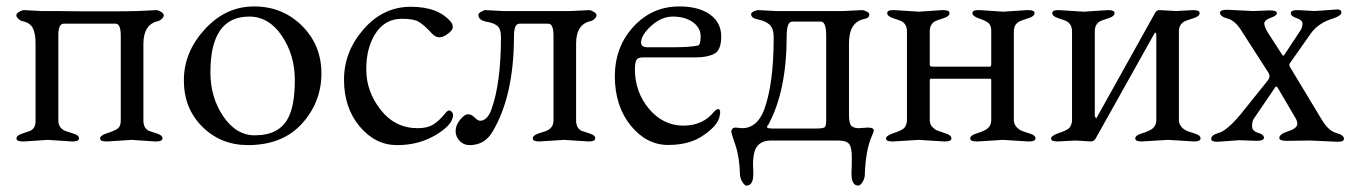

<svg xmlns="http://www.w3.org/2000/svg" viewBox="-20 -434 4181 593"><path d="M309.1 2.9Q289.1 2.9 289.1 -6.3Q289.1 -15.6 310.5 -22.5Q332 -29.3 342.3 -36.1Q353 -43 353 -62V-323.2Q353 -361.3 336.9 -360.8H176.8Q159.7 -360.8 160.2 -323.2V-62Q160.2 -39.6 180.2 -30.3Q186 -27.8 205.1 -22Q224.1 -16.6 224.1 -6.8Q224.1 2.9 204.1 2.9H201.2L127.9 -2L54.2 2.9H50.8Q30.8 2.9 30.8 -6.3Q30.8 -15.6 48.8 -21.5Q66.9 -27.3 73.2 -29.8Q90.3 -37.6 89.8 -62V-299.8Q89.8 -331.1 81.1 -347.7Q72.3 -364.3 47.9 -369.1Q43 -370.1 37.1 -375.5Q22.5 -388.7 40 -397.9Q48.8 -402.8 53.2 -402.8L106.9 -399.9H149.9L246.1 -398.9H299.8Q383.8 -398.9 405.8 -399.9L463.9 -402.8Q467.8 -402.8 476.6 -397.9Q485.4 -393.1 485.8 -387.2Q485.8 -381.8 480 -376Q474.1 -370.1 469.2 -369.1Q423.3 -359.4 422.9 -299.8V-62Q422.9 -38.1 439.9 -29.8Q445.8 -27.8 463.9 -22Q481.9 -16.6 481.9 -6.8Q481.9 2.9 461.9 2.9H459L386.2 -2L312 2.9Z M746.6 14.2Q661.6 14.2 604.5 -43Q547.4 -100.1 547.9 -186.5Q547.9 -272.9 612.3 -343.3Q676.8 -414.1 764.6 -414.1Q852.5 -414.1 912.6 -354.5Q972.7 -294.9 972.7 -207Q972.7 -119.1 913.1 -52.7Q853.5 13.7 746.6 14.2ZM749.5 -382.8Q629.4 -382.8 629.9 -210Q629.9 -132.8 669.9 -74.2Q710 -15.6 767.6 -16.1Q842.8 -16.1 870.6 -70.8Q890.6 -109.9 890.6 -187Q890.6 -263.7 850.6 -323.2Q810.5 -382.8 749.5 -382.8Z M1315.4 -329.1Q1288.6 -358.4 1272.5 -367.2Q1256.3 -376 1221.2 -376Q1169.4 -376 1140.1 -331.1Q1110.8 -286.1 1111.3 -218.8Q1111.3 -151.4 1155.8 -94.7Q1200.2 -38.1 1270.5 -38.1Q1300.3 -38.1 1318.8 -49.8Q1337.4 -61.5 1358.4 -87.9Q1363.3 -92.8 1367.2 -92.8Q1371.6 -92.8 1375.5 -88.4Q1379.4 -84 1379.4 -79.1Q1379.4 -49.3 1326.7 -17.6Q1273.9 14.2 1206.5 14.2Q1139.2 14.2 1090.8 -43.5Q1042.5 -101.1 1042.5 -188Q1042.5 -274.4 1103 -343.8Q1163.6 -413.1 1249 -413.1Q1334.5 -413.1 1373.5 -365.2Q1378.4 -358.4 1378.4 -349.6Q1378.4 -340.8 1363.8 -330.1Q1349.1 -318.8 1337.4 -318.8Q1325.7 -318.8 1315.4 -329.1Z M1642.1 -21.5 1663.6 -28.3Q1689.5 -37.1 1689.5 -62V-323.2Q1689.5 -361.3 1673.3 -360.8H1584.5Q1567.4 -360.8 1567.4 -323.2Q1567.4 -138.2 1501.5 -27.8Q1477.5 14.2 1430.2 14.2Q1412.6 14.2 1399.9 1.5Q1387.2 -11.7 1387.2 -29.3Q1387.2 -46.9 1400.9 -64Q1414.6 -81.1 1425.3 -81.1Q1436 -81.1 1445.8 -71.3Q1455.1 -61.5 1462.4 -61Q1484.4 -61 1497.1 -94.2Q1526.9 -174.3 1527.3 -318.8Q1527.3 -345.7 1515.6 -354.5Q1504.4 -363.3 1481 -367.2Q1457.5 -372.1 1457.5 -388.2Q1457.5 -393.1 1466.3 -397.9Q1475.1 -402.8 1479.5 -402.8L1533.2 -399.9H1742.2L1800.3 -402.8Q1804.2 -402.8 1813 -397.9Q1821.8 -393.1 1822.3 -387.2Q1822.3 -381.8 1816.4 -376Q1810.5 -370.1 1805.2 -369.1Q1759.3 -359.4 1759.3 -299.8V-62Q1759.3 -38.1 1776.4 -29.8Q1782.2 -27.8 1800.3 -22Q1818.4 -16.6 1818.4 -6.8Q1818.4 2.9 1798.3 2.9L1722.2 -2L1645.5 2.9Q1625.5 2.9 1625.5 -6.3Q1625.5 -15.6 1642.1 -21.5Z M1960 -303.2Q1960 -288.1 1979 -288.1H2061Q2107.9 -288.1 2134.3 -293Q2144 -293.9 2144 -321.3Q2144 -348.6 2119.1 -366.2Q2094.2 -382.8 2058.6 -382.8Q2022.9 -382.8 1991.7 -354.5Q1960.4 -326.2 1960 -303.2ZM2078.1 -414.1Q2138.2 -414.1 2172.9 -389.2Q2207.5 -364.3 2207.5 -321.3Q2207.5 -278.3 2185.5 -267.6Q2164.1 -256.8 2129.9 -256.8H1966.3Q1952.1 -256.8 1946.8 -250.5Q1941.4 -244.1 1940.9 -220.2Q1940.9 -150.4 1983.9 -98.6Q2026.9 -46.9 2089.4 -45.9Q2151.9 -45.9 2186 -89.8Q2192.9 -96.7 2197.3 -97.2Q2208.5 -97.7 2201.7 -71.3Q2194.8 -44.9 2151.9 -15.6Q2109.9 13.7 2043.5 13.7Q1977.1 13.7 1928.2 -45.9Q1879.4 -106 1878.9 -197.3Q1878.9 -289.1 1936.5 -351.6Q1994.1 -414.1 2078.1 -414.1Z M2363.8 -37.1H2501Q2522 -37.1 2526.9 -41Q2531.7 -44.9 2531.7 -64V-323.2Q2531.7 -367.2 2515.6 -367.2H2426.8Q2409.7 -367.2 2409.7 -323.2Q2409.7 -153.3 2353 -48.8Q2341.3 -37.1 2363.8 -37.1ZM2369.6 -318.8Q2369.6 -345.7 2357.4 -357.4Q2344.7 -369.1 2322.3 -373.5Q2299.8 -377.9 2299.8 -390.1Q2299.8 -395 2308.1 -398.9Q2316.4 -402.8 2321.8 -402.8L2376 -399.9H2585L2642.6 -402.8Q2647 -402.8 2655.8 -398.9Q2664.6 -395 2665 -390.1Q2665 -377.9 2647.9 -375Q2602.1 -365.2 2602.1 -299.8V-80.1Q2602.1 -51.8 2609.9 -44.9Q2617.7 -38.1 2631.8 -38.1L2660.6 -40Q2678.7 -40 2678.7 -30.8Q2678.7 -26.9 2672.9 -14.2Q2653.3 29.3 2650.9 107.9Q2649.9 119.1 2643.6 128.9Q2637.2 138.7 2630.9 139.2Q2609.9 139.2 2609.9 103V96.2Q2610.8 83 2610.8 51.8Q2610.8 20.5 2602.5 10.7Q2594.2 0 2568.8 0H2361.8Q2334 0 2319.8 16.1Q2305.7 32.2 2305.7 76.2L2306.6 96.2V103Q2306.6 139.2 2285.6 139.2Q2279.8 138.7 2273.4 128.9Q2267.1 119.1 2265.6 107.9Q2264.2 51.8 2251.5 14.6Q2238.8 -22.5 2238.8 -25.9Q2238.8 -40 2252 -40L2272 -38.1Q2317.9 -38.1 2339.8 -94.2Q2369.6 -174.3 2369.6 -318.8Z M2892.6 -402.8Q2912.6 -402.8 2912.6 -393.6Q2912.6 -383.8 2894.5 -377.9Q2876.5 -372.1 2869.6 -369.1Q2851.6 -360.4 2851.6 -336.9V-233.9Q2851.6 -228 2861.3 -228H3036.6Q3041.5 -228 3041.5 -235.8V-336.9Q3042 -355 3033.2 -362.8Q3024.4 -370.1 3003.9 -377Q2983.4 -383.8 2983.4 -393.6Q2983.4 -403.3 3003.4 -402.8H3006.3L3078.6 -397.9L3152.3 -402.8H3155.3Q3175.3 -402.8 3175.3 -393.6Q3175.3 -383.8 3156.7 -377.9Q3138.2 -372.1 3131.3 -369.1Q3111.3 -360.4 3111.3 -336.9V-63Q3111.3 -43 3133.8 -30.8Q3140.1 -27.8 3159.2 -22Q3178.2 -16.6 3178.2 -6.8Q3178.2 2.9 3158.2 2.9H3155.3L3077.6 -2L2999.5 2.9H2996.6Q2976.6 2.9 2976.6 -6.3Q2976.6 -15.6 2995.1 -21.5Q3013.7 -27.3 3019.5 -30.8Q3041.5 -40.5 3041.5 -63V-186Q3041.5 -190.9 3037.6 -190.9H2854.5Q2851.6 -190.9 2851.6 -184.1V-63Q2851.6 -49.8 2859.9 -41.5Q2868.2 -33.2 2874 -31.2Q2879.9 -29.3 2898.9 -22.5Q2918.5 -16.6 2918.5 -6.8Q2918.5 2.9 2898.4 2.9H2895.5L2817.4 -2L2739.3 2.9H2736.3Q2716.3 2.9 2716.3 -6.3Q2716.8 -15.6 2744.1 -24.4Q2771.5 -33.2 2776.4 -43.9Q2781.2 -53.7 2781.2 -63V-336.9Q2781.2 -359.9 2763.2 -369.1Q2756.3 -372.1 2738.3 -377.9Q2720.2 -383.8 2720.2 -393.6Q2720.2 -403.3 2740.2 -402.8H2743.2L2817.4 -397.9L2889.6 -402.8Z M3529.3 -30.8Q3551.3 -40.5 3551.3 -63V-329.1Q3549.3 -333 3547.4 -334L3364.3 -6.8Q3359.4 2.9 3349.1 2.9L3302.2 0L3246.1 2.9Q3226.1 2.9 3226.1 -6.3Q3226.6 -15.6 3253.9 -24.4Q3281.2 -33.2 3286.1 -43.9Q3291 -53.7 3291 -63V-336.9Q3291 -359.9 3272.9 -369.1Q3266.1 -372.1 3248 -377.9Q3230 -383.8 3230 -393.6Q3230 -403.3 3250 -402.8L3327.1 -397.9L3402.3 -402.8Q3422.4 -402.8 3422.4 -393.6Q3422.4 -383.8 3404.3 -377.9Q3386.2 -372.1 3379.4 -369.1Q3361.3 -360.4 3361.3 -336.9V-75.2Q3363.3 -70.3 3366.2 -68.8L3546.4 -392.1Q3551.3 -403.3 3562 -402.8L3612.3 -399.9L3665 -402.8Q3685.1 -402.8 3685.1 -393.6Q3685.1 -383.8 3666.5 -377.9Q3647.9 -372.1 3641.1 -369.1Q3621.1 -360.4 3621.1 -336.9V-63Q3621.1 -43 3643.6 -30.8Q3649.9 -27.8 3668.9 -22Q3688 -16.6 3688 -6.8Q3688 2.9 3668 2.9L3587.4 -2L3506.3 2.9Q3486.3 2.9 3486.3 -6.3Q3486.3 -15.6 3504.9 -21.5Q3523.4 -27.3 3529.3 -30.8Z M4100.1 -377.9Q4052.2 -363.8 4028.8 -331.1L3963.9 -238.8Q3960 -232.9 3964.8 -226.1L4062 -64.9Q4083 -29.8 4106.9 -23.4Q4130.9 -17.1 4130.9 -4.9Q4130.9 3.9 4110.8 3.9L4026.9 0L3954.1 1Q3931.2 1 3931.2 -7.8Q3931.2 -20 3959 -28.8Q3986.8 -37.6 3986.8 -51.8Q3986.8 -59.6 3981 -69.8L3926.8 -162.1Q3921.9 -169.9 3918.9 -165L3852.1 -66.9Q3847.2 -59.1 3847.2 -44.4Q3846.7 -29.8 3865.2 -23.9Q3883.8 -18.6 3883.8 -8.8Q3883.8 1 3860.8 1L3808.1 -1L3740.7 3.9Q3720.7 3.9 3720.7 -4.9Q3720.7 -17.1 3745.1 -23.9Q3769.5 -30.8 3811 -80.1L3896 -186Q3904.8 -197.3 3897.9 -209L3816.9 -335Q3795.9 -370.1 3772 -376.5Q3748 -382.8 3748 -395Q3748 -403.8 3771 -403.8L3850.1 -399.9L3900.9 -401.9Q3923.8 -401.9 3923.8 -393.6Q3923.8 -385.7 3904.3 -378.9Q3884.8 -372.1 3884.8 -361.3Q3884.8 -350.6 3897.9 -330.1L3938 -268.1Q3942.9 -259.3 3945.8 -263.2L3995.1 -337.9Q4002.9 -348.6 4002.9 -360.4Q4002.9 -372.1 3984.9 -377.9Q3966.8 -383.8 3966.8 -393.6Q3966.8 -403.3 3989.7 -402.8L4040 -399.9L4109.9 -404.8Q4123 -404.8 4123 -395.5Q4123 -386.2 4100.1 -377.9Z"/></svg>

Font: EBGaramond
Style: Regular
Weight: 400
Version: Version 000.012g